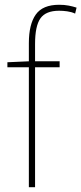

<svg xmlns="http://www.w3.org/2000/svg" viewBox="-20 -785 341 805"><path d="M230 -503H127V0H101V-503H11V-524L101 -528V-604Q101 -683 130 -724Q159 -765 228 -765Q250 -765 268 -761.5Q286 -758 301 -753L295 -728Q280 -735 262 -737.5Q244 -740 228 -740Q172 -740 149.5 -708Q127 -676 127 -601V-528H230Z"/></svg>

Font: Noto Sans Myanmar SemiCondensed Thin
Style: Regular
Weight: 100
Width: 4
Designer: Monotype Design Team
Foundry: Monotype Imaging Inc.
Version: Version 2.107; ttfautohint (v1.8.4.7-5d5b)